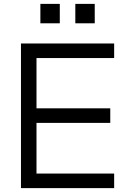

<svg xmlns="http://www.w3.org/2000/svg" viewBox="-20 -969 652 989"><path d="M88 0V-745H568V-670H168V-411H548V-336H168V-75H568V0ZM188 -849V-949H288V-849ZM368 -949H468V-849H368Z"/></svg>

Font: Kosmopol Plus Jakarta Sans
Style: Regular
Weight: 400
Designer: Gumpita Rahayu
Foundry: Tokotype
Version: Version 2.006